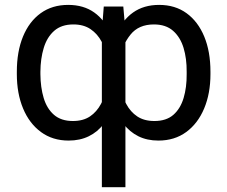

<svg xmlns="http://www.w3.org/2000/svg" viewBox="-20 -573 942 796"><path d="M402.3 203.1V-444.3L410.2 -545.9H491.2L500 -444.3V203.1ZM49.8 -265.6V-275.4Q49.8 -359.4 75.4 -421.6Q101.1 -483.9 148.7 -518.3Q196.3 -552.7 262.7 -552.7Q326.7 -552.7 370.8 -521.2Q415 -489.7 440.4 -430.4Q465.8 -371.1 472.7 -287.1V-255.9Q467.8 -192.9 452.1 -143.6Q436.5 -94.2 410.6 -60.1Q384.8 -25.9 348.1 -8.1Q311.5 9.8 264.6 9.8Q198.2 9.8 149.9 -25.6Q101.6 -61 75.7 -123.3Q49.8 -185.5 49.8 -265.6ZM147.5 -275.4V-265.6Q147.9 -210.9 161.1 -166.7Q174.3 -122.6 203.9 -96.9Q233.4 -71.3 282.2 -71.3Q324.7 -71.3 353 -90.3Q381.3 -109.4 398.7 -142.3Q416 -175.3 425.8 -215.8V-327.1Q418.9 -366.7 401.6 -399.7Q384.3 -432.6 355.5 -452.1Q326.7 -471.7 284.2 -471.7Q234.9 -471.7 204.8 -445.3Q174.8 -418.9 161.4 -374.5Q147.9 -330.1 147.5 -275.4ZM852.5 -275.4V-265.6Q852.5 -185.5 826.4 -123.3Q800.3 -61 752 -25.6Q703.6 9.8 636.7 9.8Q589.8 9.8 553.7 -8.1Q517.6 -25.9 491.5 -60.1Q465.3 -94.2 449.7 -143.6Q434.1 -192.9 428.7 -255.9V-287.1Q436 -371.1 461.7 -430.4Q487.3 -489.7 531.7 -521.2Q576.2 -552.7 639.6 -552.7Q706.1 -552.7 753.4 -518.3Q800.8 -483.9 826.7 -421.6Q852.5 -359.4 852.5 -275.4ZM753.9 -265.6V-275.4Q754.4 -330.1 741 -374.5Q727.5 -418.9 697.5 -445.3Q667.5 -471.7 618.2 -471.7Q554.7 -471.7 520.8 -429.2Q486.8 -386.7 475.6 -327.1V-215.8Q485.8 -175.3 503.2 -142.3Q520.5 -109.4 549.1 -90.3Q577.6 -71.3 620.1 -71.3Q669.4 -71.3 698.7 -96.9Q728 -122.6 741.2 -166.7Q754.4 -210.9 753.9 -265.6Z"/></svg>

Font: Inter V
Style: 
Weight: 400
Designer: Rasmus Andersson
Foundry: rsms
Version: Version 4.000;git-a3f224843